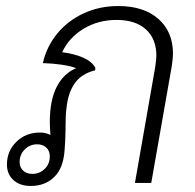

<svg xmlns="http://www.w3.org/2000/svg" viewBox="-20 -606 645 636"><path d="M553 -428Q553 -415 549 -387L481 0H427L494 -383Q498 -411 498 -421Q498 -477 463.5 -508.5Q429 -540 366 -540Q305 -540 256.5 -510.5Q208 -481 186 -433Q226 -428 255.5 -415Q285 -402 296 -381L295 -373Q250 -362 227.5 -330Q205 -298 200 -246Q197 -228 197 -172Q197 -161 196 -140Q195 -119 194 -109Q190 -49 159.5 -19.5Q129 10 82 10Q46 10 24.5 -9.5Q3 -29 3 -61Q3 -106 34.5 -136.5Q66 -167 112 -167Q131 -167 147 -159Q145 -187 145 -202Q145 -274 168 -318.5Q191 -363 232 -380Q216 -387 185.5 -391.5Q155 -396 122 -397Q134 -451 169 -494Q204 -537 256.5 -561.5Q309 -586 372 -586Q456 -586 504.5 -543.5Q553 -501 553 -428ZM145 -88Q145 -106 133.5 -117Q122 -128 103 -128Q79 -128 62 -111Q45 -94 45 -69Q45 -52 56.5 -41Q68 -30 87 -30Q111 -30 128 -46.5Q145 -63 145 -88Z"/></svg>

Font: Sarabun ExtraLight
Style: Italic
Weight: 275
Italic angle: -10°
Designer: Suppakit Chalermlarp | Katatrad Co.,Ltd.
Foundry: Cadson Demak Co.,Ltd.
Version: Version 1.000; ttfautohint (v1.6)